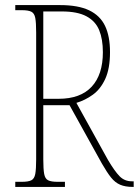

<svg xmlns="http://www.w3.org/2000/svg" viewBox="-20 -734 545 754"><path d="M40 0V-20H66Q91 -20 103 -26Q115 -32 118.5 -51Q122 -70 122 -108V-606Q122 -645 118.5 -663.5Q115 -682 103 -688Q91 -694 66 -694H40V-714H216Q287 -714 330 -693.5Q373 -673 392.5 -632.5Q412 -592 412 -529Q412 -465 393.5 -424.5Q375 -384 344.5 -362Q314 -340 280 -330L404 -106Q430 -62 449.5 -42Q469 -22 498 -22H505V0H501Q472 0 452 -8.5Q432 -17 416 -37Q400 -57 380 -92L253 -321H150V-108Q150 -70 153.5 -51Q157 -32 169 -26Q181 -20 206 -20H235V0ZM210 -346Q296 -346 340 -393.5Q384 -441 384 -529Q384 -580 369.5 -615.5Q355 -651 319.5 -670Q284 -689 223 -689H150V-346Z"/></svg>

Font: Noto Serif Khmer Condensed Thin
Style: Regular
Weight: 250
Width: 3
Designer: Danh Hong and the Monotype Design Team
Foundry: Monotype Imaging Inc.
Version: Version 2.004